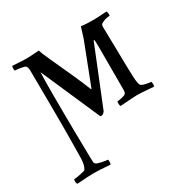

<svg xmlns="http://www.w3.org/2000/svg" viewBox="-146 -554 897 909"><g transform="rotate(-30 302.0 -99.0)"><path d="M180.7 -418Q185.5 -401.4 206.1 -356.4Q226.6 -311.5 255.9 -247.1Q285.2 -182.6 303.7 -135.7Q306.6 -135.7 306.6 -136.7L392.6 -359.4L411.1 -418Q434.6 -414.1 482.4 -414.1Q500 -414.1 550.8 -418Q554.7 -410.2 554.7 -401.4Q554.7 -392.6 552.7 -392.6H551.8Q527.3 -392.6 504.9 -377.9Q499 -374 500 -357.4Q501 -340.8 502.4 -237.3Q503.9 -133.8 505.9 -86.9Q507.8 -50.8 513.7 -40Q516.6 -33.2 538.1 -28.3Q559.6 -23.4 567.4 -23.4Q570.3 -23.4 570.3 -7.8Q570.3 -2.9 568.4 2.9Q495.1 -2.9 478.5 -2.9Q466.8 -2.9 384.8 2.9Q381.8 -2.9 381.8 -10.7Q381.8 -23.4 383.8 -23.4Q390.6 -23.4 408.2 -27.3Q425.8 -31.2 429.7 -36.1Q435.5 -42 435.5 -54.7V-293Q435.5 -331.1 431.6 -331.1Q429.7 -331.1 427.7 -324.2L304.7 -19.5Q303.7 -14.6 296.9 -8.3Q290 -2 283.2 -2Q281.2 -2 277.3 -3.9L136.7 -325.2Q134.8 -295.9 134.8 -198.2Q134.8 -155.3 135.3 -102.5Q135.7 -49.8 136.2 -4.4Q136.7 41 137.7 79.6Q138.7 118.2 138.7 142.6L139.6 166Q139.6 173.8 145.5 178.7Q150.4 183.6 174.8 188.5Q199.2 193.4 206.1 193.4Q208 193.4 208 206.1Q208 213.9 205.1 219.7Q141.6 214.8 114.3 214.8Q91.8 214.8 23.4 219.7Q19.5 211.9 19.5 207Q19.5 193.4 22.5 193.4Q30.3 193.4 56.2 188.5Q82 183.6 85 179.7Q96.7 162.1 98.6 129.9Q100.6 32.2 100.6 -54.7Q100.6 -115.2 100.1 -186Q99.6 -256.8 99.1 -304.7Q98.6 -352.5 98.6 -357.4Q98.6 -374 90.8 -381.8Q86.9 -385.7 65.9 -389.2Q44.9 -392.6 36.1 -392.6Q33.2 -392.6 33.2 -405.3Q33.2 -415 36.1 -418Q94.7 -414.1 112.3 -414.1Q129.9 -414.1 180.7 -418Z"/></g></svg>

Font: Crimson Text
Style: Roman
Weight: 400
Version: Version 0.13